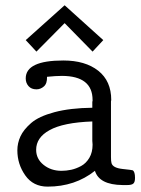

<svg xmlns="http://www.w3.org/2000/svg" viewBox="-20 -692 529 718"><path d="M44.9 -129.9Q44.9 -156.7 56.4 -181.9Q67.9 -207 96.4 -231.9Q125 -256.8 183.6 -272.5Q242.2 -288.1 325.2 -289.1V-312L326.2 -314Q326.2 -315.9 326.2 -317.9Q326.2 -407.7 211.9 -408.2Q189 -408.2 155.8 -404.8Q156.7 -379.9 144.3 -368.9Q131.8 -357.9 116.2 -357.9Q97.2 -357.9 86.7 -369.9Q76.2 -381.8 76.2 -398.9Q76.2 -465.8 216.8 -465.8Q298.8 -465.8 347.4 -427.5Q396 -389.2 396 -317.9Q396 -316.9 395.5 -315.4Q395 -314 395 -313V-105Q395 -88.9 397 -82Q401.9 -64 438.5 -60.1Q475.1 -56.2 476.1 -55.2Q484.9 -50.3 484.9 -26.9Q484.9 -10.7 478.5 -5.4Q472.2 0 456.1 0H438Q351.1 -1 335 -53.2Q260.7 5.9 158.2 5.9Q104 5.9 74.5 -36.1Q44.9 -78.1 44.9 -129.9ZM76.2 -542 221.2 -671.9H222.2L366.2 -542L326.2 -499L222.2 -605H221.2L116.2 -499ZM115.2 -131.8Q115.2 -97.7 143.1 -75.4Q170.9 -53.2 210 -53.2Q228 -53.2 246.1 -57.1Q264.2 -61 283 -71Q301.8 -81.1 314 -101.6Q326.2 -122.1 326.2 -150.9Q326.2 -153.8 325.7 -158.4Q325.2 -163.1 325.2 -165V-237.8Q216.3 -233.9 165 -205.1Q115.2 -177.7 115.2 -131.8Z"/></svg>

Font: CMU Concrete
Style: Roman
Weight: 500
Version: Version 0.7.0